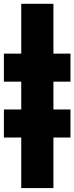

<svg xmlns="http://www.w3.org/2000/svg" viewBox="-25 -879 383 990"><path d="M84.5 90.8V-169.9H-4.9V-314.5H84.5V-458H-4.9V-602.5H84.5V-859.4H250.5V-602.5H338.4V-458H250.5V-314.5H338.4V-169.9H250.5V90.8Z"/></svg>

Font: webenart
Style: Regular
Weight: 400
Designer: Vernon Adams
Foundry: Vernon Adams
Version: Version 2.116; ttfautohint (v1.8.3)